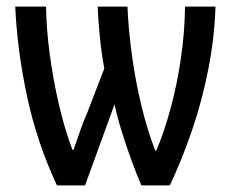

<svg xmlns="http://www.w3.org/2000/svg" viewBox="-20 -560 702 580"><path d="M631 -540Q628 -447 609.5 -352Q591 -257 560.5 -167.5Q530 -78 493 0H407Q392 -35 376.5 -77.5Q361 -120 347.5 -163.5Q334 -207 326 -245L237 0H152Q91 -131 61.5 -270Q32 -409 26 -540H119Q120 -472 130.5 -394.5Q141 -317 158.5 -242Q176 -167 199 -107H202Q211 -133 222 -164.5Q233 -196 243 -218L295 -353Q286 -403 281.5 -449.5Q277 -496 275 -540H365Q368 -471 378.5 -393.5Q389 -316 407 -241.5Q425 -167 449 -105H452Q476 -161 495.5 -233Q515 -305 526.5 -384Q538 -463 539 -540Z"/></svg>

Font: Noto Sans ExtraCondensed Medium
Style: Regular
Weight: 500
Width: 2
Designer: Monotype Design Team
Foundry: Monotype Imaging Inc.
Version: Version 2.013; ttfautohint (v1.8.4.7-5d5b)